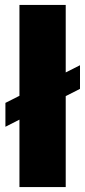

<svg xmlns="http://www.w3.org/2000/svg" viewBox="-20 -760 347 780"><path d="M247 -740V0H59V-740ZM305 -495V-399L2 -245V-342Z"/></svg>

Font: Pathway Extreme SemiCondensed ExtraBold
Style: Regular
Weight: 800
Width: 4
Version: Version 1.001;gftools[0.9.26]